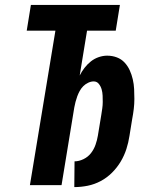

<svg xmlns="http://www.w3.org/2000/svg" viewBox="-20 -755 640 783"><path d="M283 8 284 -97Q302 -97 320.5 -106Q339 -115 351 -130.5Q363 -146 369.5 -164.5Q376 -183 379 -201L393 -286Q395 -299 397 -312.5Q399 -326 399 -339Q399 -352 398.5 -365Q398 -378 394.5 -390.5Q391 -403 383 -413Q375 -423 362 -423Q351 -423 339.5 -417.5Q328 -412 319.5 -403.5Q311 -395 305 -384Q299 -373 295 -362Q291 -351 288 -339.5Q285 -328 283 -317L231 0H102L206 -630H89L106 -735H469L452 -630H335L305 -447Q313 -463 324.5 -478Q336 -493 350.5 -504.5Q365 -516 382.5 -522Q400 -528 417 -528Q438 -528 456.5 -521Q475 -514 488 -500Q501 -486 509 -468.5Q517 -451 521.5 -431.5Q526 -412 527 -392Q528 -372 528 -351.5Q528 -331 525.5 -310.5Q523 -290 519 -269L508 -201Q504 -174 495.5 -147.5Q487 -121 472.5 -96.5Q458 -72 437 -51Q416 -30 390.5 -16.5Q365 -3 337.5 2.5Q310 8 283 8Z"/></svg>

Font: Iosevka Heavy Extended Oblique
Style: Regular
Weight: 900
Width: 7
Italic angle: -9°
Monospace: yes
Designer: Belleve Invis
Foundry: Belleve Invis
Version: Version 32.5.0; ttfautohint (v1.8.4)